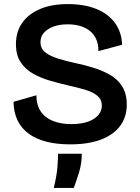

<svg xmlns="http://www.w3.org/2000/svg" viewBox="-20 -693 683 939"><path d="M323 13Q258 13 207 0Q156 -13 120.5 -39Q85 -65 66 -104Q47 -143 46 -195L158 -227Q158 -180 179 -148.5Q200 -117 239 -101.5Q278 -86 329 -86Q377 -86 410.5 -98Q444 -110 461 -130.5Q478 -151 478 -177Q478 -206 457 -224Q436 -242 400 -253Q364 -264 319 -274Q271 -285 224.5 -298.5Q178 -312 140.5 -333.5Q103 -355 80.5 -389.5Q58 -424 58 -477Q58 -537 88 -580.5Q118 -624 175 -648.5Q232 -673 312 -673Q392 -673 450.5 -649.5Q509 -626 542 -581Q575 -536 577 -474L461 -443Q462 -475 451 -500Q440 -525 420.5 -541Q401 -557 373.5 -565.5Q346 -574 311 -574Q270 -574 240 -562.5Q210 -551 194 -532Q178 -513 178 -487Q178 -455 202 -436.5Q226 -418 265.5 -406Q305 -394 351 -384Q394 -375 437.5 -361.5Q481 -348 518 -327Q555 -306 577.5 -270.5Q600 -235 600 -181Q600 -122 568.5 -78.5Q537 -35 475.5 -11Q414 13 323 13ZM243 226Q258 164 261 123Q264 82 264 59H380Q380 106 367 148.5Q354 191 341 226Z"/></svg>

Font: Bricolage Grotesque 18pt SemiBold
Style: Regular
Weight: 600
Version: Version 1.001;gftools[0.9.33.dev8+g029e19f]